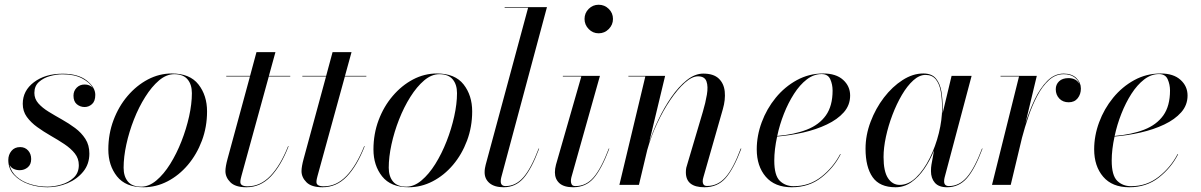

<svg xmlns="http://www.w3.org/2000/svg" viewBox="-20 -780 5065 810"><path d="M357 -132Q357 -87.5 331 -55.8Q305 -24 264.5 -7Q224 10 180.5 10Q138.5 10 100.8 -3.2Q63 -16.5 39 -42.2Q15 -68 15 -105Q15 -127 28.2 -143.2Q41.5 -159.5 65 -159.5Q85.5 -159.5 98.5 -145.2Q111.5 -131 111.5 -109Q111.5 -86 97 -74Q82.5 -62 63.5 -62Q49 -62 37.5 -67.5Q26 -73 20 -85Q27 -54.5 50.8 -34Q74.5 -13.5 108.8 -3Q143 7.5 180 7.5Q208 7.5 238.8 -1.5Q269.5 -10.5 291 -30.5Q312.5 -50.5 312.5 -83.5Q312.5 -111.5 295.5 -132.8Q278.5 -154 251.5 -172Q224.5 -190 194.2 -207.2Q164 -224.5 137.2 -243.8Q110.5 -263 93.2 -286.8Q76 -310.5 76 -342Q76 -397.5 123.2 -433.2Q170.5 -469 244 -469Q310 -469 346 -440.2Q382 -411.5 382 -380Q382 -353 368.2 -340.8Q354.5 -328.5 337 -328.5Q318.5 -328.5 304.2 -340.2Q290 -352 290 -376.5Q290 -396 303.2 -409.8Q316.5 -423.5 337 -423.5Q359 -423.5 371 -409.5Q358.5 -432.5 326 -449.5Q293.5 -466.5 244 -466.5Q218.5 -466.5 191 -459Q163.5 -451.5 144.2 -434.2Q125 -417 125 -388Q125 -363 141.8 -344Q158.5 -325 185 -308.8Q211.5 -292.5 241 -276Q270.5 -259.5 297 -239.8Q323.5 -220 340.2 -194Q357 -168 357 -132Z M585.5 10Q510 10 473.5 -36Q437 -82 437 -149.5Q437 -215 458.8 -273Q480.5 -331 518.2 -375.2Q556 -419.5 604 -444.8Q652 -470 705 -470Q781 -470 817.2 -423.8Q853.5 -377.5 853.5 -310Q853.5 -244.5 831.8 -186.5Q810 -128.5 772.5 -84.2Q735 -40 686.8 -15Q638.5 10 585.5 10ZM576 7.5Q608.5 7.5 639.8 -18.8Q671 -45 698 -88.2Q725 -131.5 745.5 -183.8Q766 -236 777.8 -289Q789.5 -342 789.5 -387Q789.5 -423.5 771.2 -445.2Q753 -467 715 -467Q682 -467 651 -440.8Q620 -414.5 592.8 -371.2Q565.5 -328 545 -275.8Q524.5 -223.5 513 -170.5Q501.5 -117.5 501.5 -72.5Q501.5 -36 519.5 -14.2Q537.5 7.5 576 7.5Z M1197.5 -163Q1165.5 -80.5 1122 -35.2Q1078.5 10 1019.5 10Q973 10 952 -11Q931 -32 931 -58Q931 -77 940 -110L1034.5 -457.5H934.5V-460H1035L1062 -560H1142L1114.5 -460H1204.5V-457.5H1114L998.5 -37.5Q997 -32 995.5 -25.2Q994 -18.5 994 -12Q994 6 1025 6Q1078.5 6 1120.8 -38Q1163 -82 1195.5 -163.5Z M1518.5 -163Q1486.5 -80.5 1443 -35.2Q1399.5 10 1340.5 10Q1294 10 1273 -11Q1252 -32 1252 -58Q1252 -77 1261 -110L1355.5 -457.5H1255.5V-460H1356L1383 -560H1463L1435.5 -460H1525.5V-457.5H1435L1319.5 -37.5Q1318 -32 1316.5 -25.2Q1315 -18.5 1315 -12Q1315 6 1346 6Q1399.5 6 1441.8 -38Q1484 -82 1516.5 -163.5Z M1704 10Q1628.5 10 1592 -36Q1555.5 -82 1555.5 -149.5Q1555.5 -215 1577.2 -273Q1599 -331 1636.8 -375.2Q1674.5 -419.5 1722.5 -444.8Q1770.5 -470 1823.5 -470Q1899.5 -470 1935.8 -423.8Q1972 -377.5 1972 -310Q1972 -244.5 1950.2 -186.5Q1928.5 -128.5 1891 -84.2Q1853.5 -40 1805.2 -15Q1757 10 1704 10ZM1694.5 7.5Q1727 7.5 1758.2 -18.8Q1789.5 -45 1816.5 -88.2Q1843.5 -131.5 1864 -183.8Q1884.5 -236 1896.2 -289Q1908 -342 1908 -387Q1908 -423.5 1889.8 -445.2Q1871.5 -467 1833.5 -467Q1800.5 -467 1769.5 -440.8Q1738.5 -414.5 1711.2 -371.2Q1684 -328 1663.5 -275.8Q1643 -223.5 1631.5 -170.5Q1620 -117.5 1620 -72.5Q1620 -36 1638 -14.2Q1656 7.5 1694.5 7.5Z M2254.5 -153Q2222.5 -67 2188.8 -28.5Q2155 10 2105 10Q2066 10 2045.2 -7.5Q2024.5 -25 2024.5 -53Q2024.5 -63 2026 -70.8Q2027.5 -78.5 2029 -85L2208 -747.5H2109V-750H2287.5L2094.5 -31Q2092.5 -23.5 2092.5 -15Q2092.5 5 2113 5Q2155.5 5 2188 -32Q2220.5 -69 2252.5 -153.5Z M2446 -700Q2446 -725 2463.5 -742.5Q2481 -760 2505.5 -760Q2530.5 -760 2548.2 -742.5Q2566 -725 2566 -700Q2566 -675.5 2548.2 -657.5Q2530.5 -639.5 2505.5 -639.5Q2481 -639.5 2463.5 -657.5Q2446 -675.5 2446 -700ZM2550.5 -153Q2518 -67 2484.8 -28.5Q2451.5 10 2398 10Q2359 10 2340 -7.2Q2321 -24.5 2321 -53Q2321 -67.5 2325.5 -85L2432.5 -457.5H2354.5V-460H2511L2390.5 -32Q2388.5 -24.5 2388.5 -16Q2388.5 -7 2392.5 -1Q2396.5 5 2408 5Q2452.5 5 2484.2 -31.8Q2516 -68.5 2548.5 -153.5Z M2702.5 -457.5H2631V-460H2786L2718.5 -178.5Q2733.5 -225 2757.8 -275.8Q2782 -326.5 2812.5 -370.5Q2843 -414.5 2877.5 -442Q2912 -469.5 2947 -469.5Q2990 -469.5 3012 -448.8Q3034 -428 3037.5 -393.8Q3041 -359.5 3029.5 -319.5L2947.5 -32.5Q2944.5 -23.5 2944.5 -14.5Q2944.5 -6.5 2948.5 -1Q2952.5 4.5 2963.5 4.5Q3008 4.5 3040.8 -32.2Q3073.5 -69 3105 -153.5L3107.5 -153Q3075 -67 3041 -28.5Q3007 10 2952 10Q2873.5 10 2873.5 -53Q2873.5 -64 2875.2 -72.2Q2877 -80.5 2879.5 -87L2945 -308Q2956.5 -346.5 2962.2 -380.8Q2968 -415 2960.5 -436.5Q2953 -458 2924.5 -458Q2899.5 -458 2869 -430.8Q2838.5 -403.5 2808 -358.5Q2777.5 -313.5 2751.8 -258.2Q2726 -203 2710.5 -147L2675.5 0H2593Z M3246.5 -102.5Q3246.5 -40 3269.8 -17.2Q3293 5.5 3328 5.5Q3394 5.5 3444.5 -34Q3495 -73.5 3524.5 -130L3526.5 -129Q3497.5 -72 3445.2 -31Q3393 10 3320.5 10Q3248.5 10 3210.5 -34.5Q3172.5 -79 3172.5 -150Q3172.5 -207.5 3193.5 -264.2Q3214.5 -321 3252.5 -367.5Q3290.5 -414 3341.8 -442Q3393 -470 3453 -470Q3507 -470 3536.8 -443.2Q3566.5 -416.5 3566.5 -377Q3566.5 -336.5 3539.8 -306.2Q3513 -276 3468.2 -254.8Q3423.5 -233.5 3368.8 -221Q3314 -208.5 3258.5 -204Q3246.5 -149 3246.5 -102.5ZM3446 -467.5Q3413 -467.5 3383.5 -444.8Q3354 -422 3329.8 -384.2Q3305.5 -346.5 3287.2 -300.2Q3269 -254 3259 -206.5Q3331 -212.5 3383.5 -233Q3436 -253.5 3464.2 -293.2Q3492.5 -333 3492.5 -398Q3492.5 -423.5 3482.8 -445.5Q3473 -467.5 3446 -467.5Z M3957 -324Q3957 -312.5 3956.5 -300.5L3957 -303.5L3994.5 -460H4079L3965 -31Q3963 -23.5 3963 -15Q3963 5 3983.5 5Q4026 5 4058.5 -32Q4091 -69 4123 -153.5L4125 -153Q4093 -67 4059.2 -28.5Q4025.5 10 3975.5 10Q3940.5 10 3924 -9Q3907.5 -28 3907.5 -58Q3907.5 -74 3909.5 -85L3920.5 -145.5Q3903.5 -103 3879.2 -67.8Q3855 -32.5 3824.5 -11.2Q3794 10 3758 10Q3691 10 3661.2 -32.8Q3631.5 -75.5 3631.5 -152.5Q3631.5 -210 3652.8 -266.2Q3674 -322.5 3709.2 -368.5Q3744.5 -414.5 3787.8 -442.2Q3831 -470 3875 -470Q3911 -470 3928.5 -448.8Q3946 -427.5 3951.5 -394Q3957 -360.5 3957 -324ZM3954.5 -324Q3954.5 -363 3948.8 -394.8Q3943 -426.5 3927.8 -445.2Q3912.5 -464 3884.5 -464Q3858.5 -464 3833 -441Q3807.5 -418 3785 -379.8Q3762.5 -341.5 3745 -295.5Q3727.5 -249.5 3717.5 -203Q3707.5 -156.5 3707.5 -117.5Q3707.5 -57 3726.2 -28.5Q3745 0 3775.5 0Q3812.5 0 3845 -31.5Q3877.5 -63 3902.2 -112.8Q3927 -162.5 3940.8 -218.5Q3954.5 -274.5 3954.5 -324Z M4279 -457.5H4201V-460H4354L4306 -259.5Q4322 -311.5 4344.8 -359.5Q4367.5 -407.5 4398 -438.5Q4428.5 -469.5 4467.5 -469.5Q4501.5 -469.5 4520.8 -450.8Q4540 -432 4540 -406.5Q4540 -382.5 4526.5 -365.5Q4513 -348.5 4488.5 -348.5Q4464 -348.5 4449 -364.2Q4434 -380 4434 -403.5Q4434 -423.5 4448 -437Q4462 -450.5 4488 -450.5Q4520.5 -450.5 4534.5 -425Q4528.5 -443 4511.5 -455Q4494.5 -467 4467.5 -467Q4433 -467 4405.2 -441.8Q4377.5 -416.5 4356.2 -376.2Q4335 -336 4319 -289.2Q4303 -242.5 4291.5 -198.5L4244 0H4165Z M4670 -102.5Q4670 -40 4693.2 -17.2Q4716.5 5.5 4751.5 5.5Q4817.5 5.5 4868 -34Q4918.5 -73.5 4948 -130L4950 -129Q4921 -72 4868.8 -31Q4816.5 10 4744 10Q4672 10 4634 -34.5Q4596 -79 4596 -150Q4596 -207.5 4617 -264.2Q4638 -321 4676 -367.5Q4714 -414 4765.2 -442Q4816.5 -470 4876.5 -470Q4930.5 -470 4960.2 -443.2Q4990 -416.5 4990 -377Q4990 -336.5 4963.2 -306.2Q4936.5 -276 4891.8 -254.8Q4847 -233.5 4792.2 -221Q4737.5 -208.5 4682 -204Q4670 -149 4670 -102.5ZM4869.5 -467.5Q4836.5 -467.5 4807 -444.8Q4777.5 -422 4753.2 -384.2Q4729 -346.5 4710.8 -300.2Q4692.5 -254 4682.5 -206.5Q4754.5 -212.5 4807 -233Q4859.5 -253.5 4887.8 -293.2Q4916 -333 4916 -398Q4916 -423.5 4906.2 -445.5Q4896.5 -467.5 4869.5 -467.5Z"/></svg>

Font: Bodoni* 72pt
Style: Italic
Weight: 400
Italic angle: -13°
Version: Version 2.3